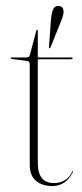

<svg xmlns="http://www.w3.org/2000/svg" viewBox="-20 -618 277 645"><path d="M72 -413 19 -420Q16 -421 16 -423Q16 -425 18 -425H68Q78.5 -425 80 -432L102 -515Q103.5 -518 105 -518Q107 -518 107 -516V-425H220Q224 -425 224 -422Q224 -419 216 -419H107V-71Q107 -3 161 -3Q204.5 -3 223 -42Q224 -43.5 225 -43Q226 -42.5 225 -40Q201 7 156 7Q122 7 101 -10.5Q80 -28 80 -64V-403Q80 -411.5 72 -413ZM151 -549.5Q153 -573.5 158 -585.8Q163 -598 176 -598Q193.5 -598 193.5 -578.5Q193.5 -572 191 -563.5Q188.5 -555 184.5 -545.5L149.5 -458.5Q148 -455 146 -455.5Q144.5 -456 144.5 -460.5Z"/></svg>

Font: Fraunces 144pt S000 Thin
Style: Regular
Weight: 100
Version: Version 1.000; ttfautohint (v1.8.3)